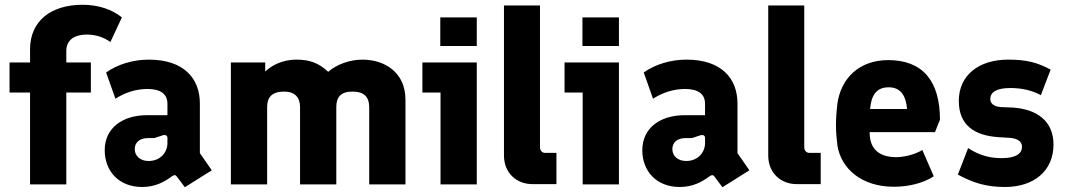

<svg xmlns="http://www.w3.org/2000/svg" viewBox="-20 -773 4472 805"><path d="M106 0H258V-385H361V-511H258V-559C258 -601 286 -628 345 -628C382 -628 414 -617 443 -597L491 -700C451 -733 392 -753 327 -753C193 -753 106 -685 106 -566V-511H20V-385H106Z M722 -32 755 12 868 -59 818 -131V-339C818 -445 750 -523 604 -523C538 -523 472 -503 425 -469L464 -359C502 -384 549 -400 598 -400C653 -400 682 -379 682 -338V-290H596C497 -290 419 -239 419 -143C419 -56 478 11 576 11C630 11 669 -10 701 -34C710 -40 716 -41 722 -32ZM603 -98C568 -98 545 -119 545 -148C545 -177 567 -194 600 -194H627L663 -206C673 -209 682 -205 682 -195V-173C682 -134 652 -98 603 -98Z M948 0H1100V-324C1100 -365 1120 -389 1171 -389C1216 -389 1238 -365 1238 -324V0H1390V-324C1390 -365 1408 -389 1458 -389C1508 -389 1528 -365 1528 -324V0H1680V-355C1680 -468 1595 -523 1499 -523C1448 -523 1393 -504 1356 -472C1315 -510 1277 -523 1223 -523C1159 -523 1115 -495 1092 -473V-511H948Z M1827 0H1979V-511H1751V-385H1827ZM1826 -580H1979V-700H1826Z M2213 -1H2313V-132H2265C2253 -132 2244 -142 2244 -155V-750H2093V-121C2093 -50 2143 -1 2213 -1Z M2423 0H2575V-511H2347V-385H2423ZM2422 -580H2575V-700H2422Z M2976 -32 3009 12 3122 -59 3072 -131V-339C3072 -445 3004 -523 2858 -523C2792 -523 2726 -503 2679 -469L2718 -359C2756 -384 2803 -400 2852 -400C2907 -400 2936 -379 2936 -338V-290H2850C2751 -290 2673 -239 2673 -143C2673 -56 2732 11 2830 11C2884 11 2923 -10 2955 -34C2964 -40 2970 -41 2976 -32ZM2857 -98C2822 -98 2799 -119 2799 -148C2799 -177 2821 -194 2854 -194H2881L2917 -206C2927 -209 2936 -205 2936 -195V-173C2936 -134 2906 -98 2857 -98Z M3321 -1H3421V-132H3373C3361 -132 3352 -142 3352 -155V-750H3201V-121C3201 -50 3251 -1 3321 -1Z M3728 10C3787 10 3850 -4 3895 -34L3847 -144C3816 -125 3770 -114 3737 -114C3686 -114 3633 -133 3627 -202C3627 -208 3626 -213 3626 -219H3900L3921 -271C3921 -433 3849 -521 3704 -521C3580 -521 3505 -442 3491 -338C3487 -305 3485 -277 3485 -249C3485 -221 3487 -195 3491 -163C3507 -64 3594 10 3728 10ZM3628 -316C3633 -373 3654 -407 3706 -407C3763 -407 3779 -362 3783 -316Z M4194 11C4313 11 4397 -55 4397 -167C4397 -266 4327 -315 4227 -322L4177 -324C4147 -326 4132 -339 4132 -358C4132 -385 4156 -404 4216 -404C4263 -404 4308 -394 4344 -374L4385 -481C4330 -511 4284 -523 4207 -523C4083 -523 4000 -457 4000 -350C4000 -245 4069 -205 4165 -198L4215 -195C4250 -192 4265 -177 4265 -158C4265 -130 4241 -110 4180 -110C4130 -110 4087 -121 4039 -152L3996 -41C4061 -6 4115 11 4194 11Z"/></svg>

Font: Finlandica
Style: Bold
Weight: 700
Designer: Niklas Ekholm, Juho Hiilivirta, Jaakko Suomalainen
Foundry: Helsinki Type Studio
Version: Version 2.000;Glyphs 3.2 (3202)